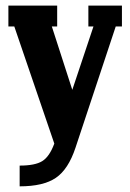

<svg xmlns="http://www.w3.org/2000/svg" viewBox="-20 -512 460 682"><path d="M293.9 -418V-492.2H413.1V-418H391.1L248 13.2Q222.7 89.4 178.5 119.6Q134.3 149.9 49.8 149.9V76.2Q104.5 76.2 130.1 60.3Q155.8 44.4 172.9 -2L30.8 -418H9.8V-492.2H183.1V-418H164.1L236.8 -192.9L312 -418Z"/></svg>

Font: Margherita Black
Style: Regular
Weight: 900
Designer: James Puckett
Foundry: Dunwich Type Founders
Version: Version 1.008;hotconv 1.0.109;makeotfexe 2.5.65596